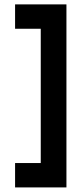

<svg xmlns="http://www.w3.org/2000/svg" viewBox="-20 -774 374 858"><path d="M162.1 -645.5V-45.4H47.4V63.5H276.9V-754.4H47.4V-645.5Z"/></svg>

Font: Estedad Bold
Style: Regular
Weight: 700
Designer: Amin Abedi
Version: Version 7.3